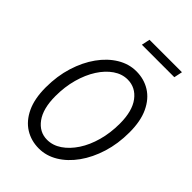

<svg xmlns="http://www.w3.org/2000/svg" viewBox="-261 -1003 1121 1121"><g transform="rotate(45 300.0 -442.0)"><path d="M280 11Q216 11 165.5 -20.5Q115 -52 85.5 -114.5Q56 -177 56 -270Q56 -364 81 -444Q106 -524 149 -584Q192 -644 247.5 -677.5Q303 -711 364 -711Q428 -711 478.5 -679.5Q529 -648 558.5 -585.5Q588 -523 588 -430Q588 -336 563 -256Q538 -176 495 -116Q452 -56 396.5 -22.5Q341 11 280 11ZM278 -59Q325 -59 367 -87.5Q409 -116 442 -166Q475 -216 493.5 -283Q512 -350 512 -426Q512 -530 470 -585.5Q428 -641 362 -641Q316 -641 274.5 -612.5Q233 -584 201 -534Q169 -484 150.5 -417.5Q132 -351 132 -274Q132 -171 173 -115Q214 -59 278 -59ZM277 -843 288 -895H556L545 -843Z"/></g></svg>

Font: Red Hat Mono
Style: Italic
Weight: 300
Italic angle: -12°
Monospace: yes
Designer: Pentagram, MCKL
Foundry: Pentagram, MCKL
Version: Version 1.023